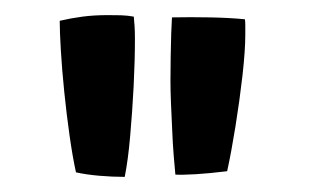

<svg xmlns="http://www.w3.org/2000/svg" viewBox="-20 -750 422 254"><path d="M145 -516Q128.5 -516 111.2 -517.5Q94 -519 80.5 -522Q76 -542.5 72 -570.8Q68 -599 65 -628.5Q62 -658 60.5 -683.2Q59 -708.5 59 -722.5Q74 -726 89.2 -728Q104.5 -730 122.5 -730Q131.5 -730 140.2 -729.8Q149 -729.5 157 -728Q157.5 -723 158 -715.8Q158.5 -708.5 158.5 -699Q158.5 -670 156.8 -635.8Q155 -601.5 152.2 -570Q149.5 -538.5 145 -516ZM212 -519Q211 -528.5 209.8 -544.2Q208.5 -560 207.8 -578Q207 -596 206.2 -613.2Q205.5 -630.5 205.5 -643Q205.5 -658.5 205.8 -675Q206 -691.5 206.5 -705.5Q207 -719.5 207.5 -727Q231.5 -727.5 257.8 -727Q284 -726.5 304 -724.5Q304.5 -721.5 304.5 -716.2Q304.5 -711 304.5 -704Q304.5 -683.5 300.8 -650.2Q297 -617 291.5 -582.8Q286 -548.5 280.5 -523.5Q256 -520.5 238.5 -519.5Q221 -518.5 212 -519Z"/></svg>

Font: Grandstander Thin Medium
Style: Regular
Weight: 500
Version: Version 1.200